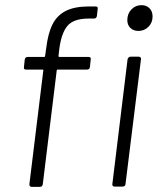

<svg xmlns="http://www.w3.org/2000/svg" viewBox="-20 -725 626 745"><path d="M210 -534 207 -508Q207 -504 210 -504H324Q334 -504 332 -494L329 -465Q327 -455 318 -455H204Q200 -455 200 -451L146 -10Q144 0 135 0H103Q94 0 94 -10L148 -451Q149 -452 148 -453.5Q147 -455 145 -455H81Q71 -455 73 -465L76 -494Q78 -504 87 -504H151Q155 -504 155 -508L159 -536Q166 -595 183.5 -630Q201 -665 235 -682.5Q269 -700 326 -700H351Q361 -700 359 -690L356 -663Q354 -653 345 -653H324Q266 -653 242 -625Q218 -597 210 -534ZM474 -647Q474 -672 490 -688.5Q506 -705 529 -705Q548 -705 560 -693Q572 -681 572 -661Q572 -637 556 -621Q540 -605 517 -605Q498 -605 486 -616.5Q474 -628 474 -647ZM416 -11 475 -495Q476 -499 479 -502Q482 -505 486 -505H518Q523 -505 525.5 -502Q528 -499 527 -495L467 -11Q467 -7 464 -4Q461 -1 456 -1H424Q420 -1 417.5 -4Q415 -7 416 -11Z"/></svg>

Font: Barlow Light
Style: Italic
Weight: 300
Italic angle: -7°
Designer: Jeremy Tribby
Foundry: Tribby Type
Version: Version 1.408